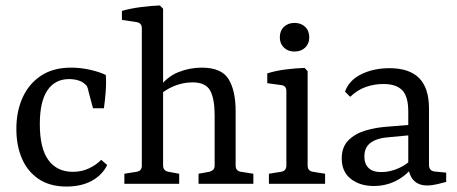

<svg xmlns="http://www.w3.org/2000/svg" viewBox="-20 -674 1677 704"><path d="M40 -201Q40 -266 63 -316.5Q86 -367 130.5 -396.5Q175 -426 241 -426Q276 -426 311 -418Q346 -410 368 -399Q370 -370 367.5 -337.5Q365 -305 361 -277H321L305 -337Q303 -348 300 -355Q297 -362 290 -367Q281 -375 266 -379.5Q251 -384 233 -384Q182 -384 154 -343Q126 -302 126 -219Q126 -130 157.5 -87Q189 -44 247 -44Q280 -44 307 -57Q334 -70 351 -88L373 -69Q355 -32 316.5 -11Q278 10 224 10Q163 10 122 -17.5Q81 -45 60.5 -92.5Q40 -140 40 -201Z M436 0V-37L480 -44Q500 -47 500 -66V-571Q500 -590 480 -593L427 -601V-634Q458 -643 496.5 -648Q535 -653 566 -654L578 -642V-67Q578 -48 598 -44L637 -37V0ZM708 0V-37L747 -44Q755 -46 761 -51Q767 -56 767 -67V-252Q767 -312 750.5 -342Q734 -372 686 -372Q651 -372 617 -358Q583 -344 556 -317L559 -348Q591 -392 633 -409Q675 -426 720 -426Q792 -426 818 -384Q844 -342 844 -266V-67Q844 -47 864 -44L909 -37V0Z M1108 -67Q1108 -47 1128 -44L1172 -37V0H966V-37L1010 -44Q1030 -47 1030 -67V-340Q1030 -360 1011 -362L960 -369V-405Q992 -415 1028.5 -419.5Q1065 -424 1097 -425L1108 -413ZM1114 -537Q1114 -514 1099 -499.5Q1084 -485 1060 -485Q1036 -485 1021 -499.5Q1006 -514 1006 -537Q1006 -561 1021 -575.5Q1036 -590 1060 -590Q1084 -590 1099 -575.5Q1114 -561 1114 -537Z M1350 8Q1300 8 1266.5 -18Q1233 -44 1233 -93Q1233 -135 1257.5 -159.5Q1282 -184 1319 -195Q1356 -206 1394 -209L1492 -217V-179L1407 -171Q1363 -168 1339.5 -151Q1316 -134 1316 -100Q1316 -73 1331.5 -58Q1347 -43 1378 -43Q1411 -43 1443.5 -58Q1476 -73 1493 -95L1502 -76Q1481 -39 1440.5 -15.5Q1400 8 1350 8ZM1245 -338Q1260 -380 1305 -402Q1350 -424 1408 -424Q1481 -424 1517 -387.5Q1553 -351 1553 -276V-69Q1553 -47 1575 -45L1616 -41V-7Q1606 -4 1585 1Q1564 6 1546 6Q1516 6 1498.5 -11Q1481 -28 1477 -61V-265Q1477 -321 1454.5 -343.5Q1432 -366 1386 -366Q1352 -366 1321 -355Q1290 -344 1264 -319Z"/></svg>

Font: Yrsa
Style: Regular
Weight: 400
Designer: Anna Giedrys (Yrsa+Rasa design), David Brezina (Yrsa art-direction, Rasa art-direction, design)
Foundry: Rosetta Type Foundry
Version: Version 2.004